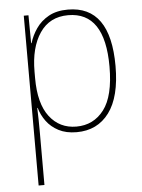

<svg xmlns="http://www.w3.org/2000/svg" viewBox="-54 -674 632 856"><g transform="rotate(-5 262.0 -246.0)"><path d="M282 -631Q472 -631 472 -362Q472 -224 419.5 -153.5Q367 -83 274 -83Q227 -83 193.5 -100.5Q160 -118 139.5 -146Q119 -174 110 -206H108Q109 -181 109.5 -153.5Q110 -126 110 -97V139H84V-621H105L106 -496H108Q118 -530 139.5 -561Q161 -592 196 -611.5Q231 -631 282 -631ZM281 -606Q198 -606 154 -541Q110 -476 110 -368V-339Q110 -225 155 -166.5Q200 -108 275 -108Q352 -108 398.5 -169Q445 -230 445 -362Q445 -606 281 -606Z"/></g></svg>

Font: Noto Sans Telugu UI SemiCondensed Thin
Style: Regular
Weight: 100
Width: 4
Designer: Jelle Bosma - Monotype Design Team
Foundry: Monotype Imaging Inc.
Version: Version 2.005; ttfautohint (v1.8.4.7-5d5b)